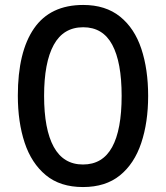

<svg xmlns="http://www.w3.org/2000/svg" viewBox="-20 -745 670 775"><path d="M578 -358Q578 -251 550 -167.5Q522 -84 464 -37Q406 10 315 10Q223 10 165 -38Q107 -86 79.5 -169Q52 -252 52 -359Q52 -536 117.5 -630.5Q183 -725 316 -725Q406 -725 464.5 -678Q523 -631 550.5 -548Q578 -465 578 -358ZM158 -358Q158 -223 197 -152Q236 -81 315 -81Q394 -81 432.5 -151Q471 -221 471 -358Q471 -494 433 -564.5Q395 -635 316 -635Q236 -635 197 -564Q158 -493 158 -358Z"/></svg>

Font: Noto Sans Arabic UI Cn Md
Style: Regular
Weight: 500
Width: 3
Designer: Monotype Design Team, Nadine Chahine and Nizar Qandah
Foundry: Monotype Imaging Inc.
Version: Version 2.010; ttfautohint (v1.8.4.7-5d5b)